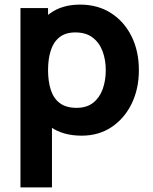

<svg xmlns="http://www.w3.org/2000/svg" viewBox="-20 -575 664 835"><path d="M335 15Q254.5 15 200.5 -22.5Q146.5 -60 119.2 -124.5Q92 -189 92 -270Q92 -351 119 -415.5Q146 -480 198.5 -517.5Q251 -555 328 -555Q405.5 -555 463 -518Q520.5 -481 552.2 -416.8Q584 -352.5 584 -270Q584 -189 552.8 -124.5Q521.5 -60 465.5 -22.5Q409.5 15 335 15ZM69 240V-540H189V-170H206V240ZM313 -106Q357 -106 385 -128Q413 -150 426.5 -187.2Q440 -224.5 440 -270Q440 -315 426 -352.2Q412 -389.5 382.8 -411.8Q353.5 -434 308 -434Q265.5 -434 239.2 -413.5Q213 -393 201 -356Q189 -319 189 -270Q189 -221 201 -184Q213 -147 240.2 -126.5Q267.5 -106 313 -106Z"/></svg>

Font: Manrope ExtraLight ExtraBold
Style: Regular
Weight: 800
Version: Version 4.504